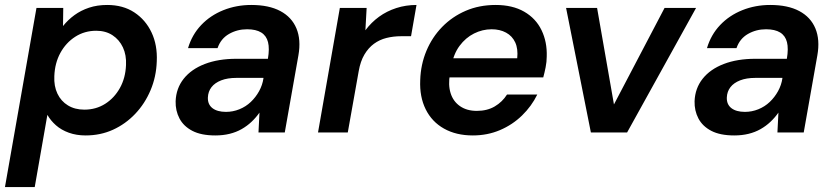

<svg xmlns="http://www.w3.org/2000/svg" viewBox="-36 -534 3371 774"><path d="M-16 220 111 -502H219L218 -429Q238 -454 264 -473Q290 -492 323 -503Q356 -514 396 -514Q460 -514 505.5 -484Q551 -454 575 -403Q599 -352 596 -287Q594 -225 571 -170.5Q548 -116 509 -75Q470 -34 419.5 -11Q369 12 309 12Q272 12 241.5 1Q211 -10 189.5 -29Q168 -48 155 -71L104 220ZM304 -92Q351 -92 388 -115.5Q425 -139 447.5 -179.5Q470 -220 472 -272Q474 -312 459.5 -343Q445 -374 417.5 -392Q390 -410 352 -410Q305 -410 267.5 -386Q230 -362 207.5 -321Q185 -280 183 -227Q181 -187 195.5 -156.5Q210 -126 238 -109Q266 -92 304 -92Z M832 12Q775 12 739.5 -6.5Q704 -25 687.5 -56.5Q671 -88 672 -126Q674 -178 704.5 -216.5Q735 -255 789.5 -276Q844 -297 917 -297H1044Q1051 -338 1044.5 -364Q1038 -390 1017 -403Q996 -416 960 -416Q920 -416 887 -397Q854 -378 841 -340H722Q738 -394 775 -433Q812 -472 864.5 -493Q917 -514 977 -514Q1048 -514 1094 -489.5Q1140 -465 1159 -419.5Q1178 -374 1167 -311L1112 0H1006L1010 -80Q996 -60 978 -43Q960 -26 938 -13.5Q916 -1 889.5 5.5Q863 12 832 12ZM875 -83Q903 -83 929 -93.5Q955 -104 975 -123Q995 -142 1008.5 -166.5Q1022 -191 1026 -218V-220H917Q881 -220 855.5 -210Q830 -200 816.5 -182.5Q803 -165 802 -141Q801 -113 820.5 -98Q840 -83 875 -83Z M1246 0 1334 -502H1442L1437 -412Q1461 -444 1492 -466.5Q1523 -489 1561.5 -501.5Q1600 -514 1643 -514L1621 -388H1581Q1550 -388 1522 -381Q1494 -374 1471.5 -357.5Q1449 -341 1433 -314Q1417 -287 1410 -247L1366 0Z M1870 12Q1803 12 1754 -15.5Q1705 -43 1680 -93.5Q1655 -144 1658 -211Q1660 -274 1683 -329Q1706 -384 1746.5 -425.5Q1787 -467 1841.5 -490.5Q1896 -514 1962 -514Q2030 -514 2077 -487Q2124 -460 2147 -412.5Q2170 -365 2168 -306Q2168 -285 2163.5 -262.5Q2159 -240 2154 -222H1744L1758 -299H2049Q2053 -337 2041 -363Q2029 -389 2004 -402.5Q1979 -416 1946 -416Q1909 -416 1875 -399Q1841 -382 1816.5 -349Q1792 -316 1783 -265L1778 -236Q1770 -192 1780.5 -158.5Q1791 -125 1818.5 -106Q1846 -87 1886 -87Q1928 -87 1958.5 -105Q1989 -123 2008 -153H2130Q2107 -106 2068.5 -68.5Q2030 -31 1979.5 -9.5Q1929 12 1870 12Z M2346 0 2246 -502H2371L2439 -113L2643 -502H2770L2492 0Z M2924 12Q2867 12 2831.5 -6.5Q2796 -25 2779.5 -56.5Q2763 -88 2764 -126Q2766 -178 2796.5 -216.5Q2827 -255 2881.5 -276Q2936 -297 3009 -297H3136Q3143 -338 3136.5 -364Q3130 -390 3109 -403Q3088 -416 3052 -416Q3012 -416 2979 -397Q2946 -378 2933 -340H2814Q2830 -394 2867 -433Q2904 -472 2956.5 -493Q3009 -514 3069 -514Q3140 -514 3186 -489.5Q3232 -465 3251 -419.5Q3270 -374 3259 -311L3204 0H3098L3102 -80Q3088 -60 3070 -43Q3052 -26 3030 -13.5Q3008 -1 2981.5 5.5Q2955 12 2924 12ZM2967 -83Q2995 -83 3021 -93.5Q3047 -104 3067 -123Q3087 -142 3100.5 -166.5Q3114 -191 3118 -218V-220H3009Q2973 -220 2947.5 -210Q2922 -200 2908.5 -182.5Q2895 -165 2894 -141Q2893 -113 2912.5 -98Q2932 -83 2967 -83Z"/></svg>

Font: DM Sans 16pt SemiBold
Style: Italic
Weight: 600
Italic angle: -10°
Version: Version 4.004;gftools[0.9.30]